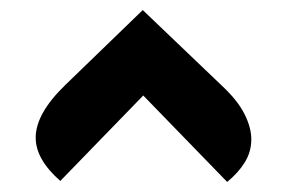

<svg xmlns="http://www.w3.org/2000/svg" viewBox="-20 -784 571 382"><path d="M264 -764 422 -613Q453 -584 466.5 -557Q480 -530 480 -507Q480 -482 467 -461Q454 -440 432 -422L265 -594L100 -424Q51 -467 51 -510Q51 -558 110 -615Z"/></svg>

Font: Kenia
Style: Regular
Weight: 400
Designer: Julia Petretta
Foundry: Julia Petretta
Version: Version 1.001